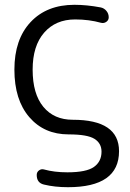

<svg xmlns="http://www.w3.org/2000/svg" viewBox="-20 -550 541 800"><path d="M266 10Q164 10 102 -62Q40 -134 40 -260Q40 -386 107.5 -458Q175 -530 290 -530Q342 -530 400 -519Q414 -516 423.5 -504.5Q433 -493 433 -478Q433 -466 423 -459Q413 -452 401 -455Q351 -469 293 -469Q212 -469 164 -414Q116 -359 116 -260Q116 -159 160.5 -105Q205 -51 283 -51Q476 -51 476 80Q476 230 263 230Q208 230 163 219Q133 212 133 179Q133 167 142.5 160Q152 153 163 156Q206 168 261 168Q340 168 371.5 145.5Q403 123 403 82Q403 47 373.5 28.5Q344 10 266 10Z"/></svg>

Font: Rounded Mplus 1c
Style: Regular
Weight: 400
Version: Version 1.059.20150529